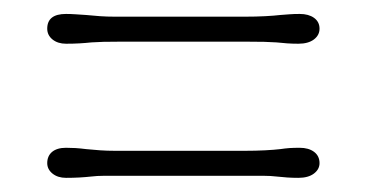

<svg xmlns="http://www.w3.org/2000/svg" viewBox="-20 -413 535 274"><path d="M74.2 -350.6Q62.5 -350.6 54.9 -356.7Q47.4 -362.8 47.4 -372.1Q47.4 -393.1 74.2 -393.1Q80.6 -393.1 87.9 -392.6Q95.2 -392.1 103 -391.6Q112.8 -390.6 122.8 -389.9Q132.8 -389.2 144 -389.2H329.6Q345.2 -389.2 358.4 -389.9Q371.6 -390.6 379.9 -391.6Q386.7 -392.1 393.1 -392.6Q399.4 -393.1 407.7 -393.1Q420.4 -393.1 428.2 -387.5Q436 -381.8 436 -372.1Q436 -362.8 428 -356.7Q419.9 -350.6 405.8 -350.6Q397.5 -350.6 390.1 -351.1Q382.8 -351.6 374.5 -352.5Q366.2 -353 356.9 -353.3Q347.7 -353.5 335.9 -353.5H147.9Q136.7 -353.5 127.7 -353.3Q118.7 -353 110.4 -352.5Q102.1 -351.6 93.3 -351.1Q84.5 -350.6 74.2 -350.6ZM74.2 -159.2Q62.5 -159.2 54.9 -165.3Q47.4 -171.4 47.4 -180.2Q47.4 -190.4 54.4 -196.3Q61.5 -202.1 74.2 -202.1Q80.6 -202.1 87.9 -201.7Q95.2 -201.2 103 -200.2Q112.8 -199.2 122.8 -198.5Q132.8 -197.8 144 -197.8H329.6Q345.2 -197.8 358.4 -198.5Q371.6 -199.2 379.9 -200.2Q386.7 -201.2 393.1 -201.7Q399.4 -202.1 407.7 -202.1Q420.4 -202.1 428.2 -196.3Q436 -190.4 436 -180.2Q436 -171.4 428 -165.3Q419.9 -159.2 405.8 -159.2Q397.5 -159.2 390.1 -159.7Q382.8 -160.2 374.5 -161.1Q366.2 -162.1 356.9 -162.1Q347.7 -162.1 335.9 -162.1H147.9Q136.7 -162.1 127.7 -162.1Q118.7 -162.1 110.4 -161.1Q102.1 -160.2 93.3 -159.7Q84.5 -159.2 74.2 -159.2Z"/></svg>

Font: Limelight
Style: Regular
Weight: 400
Designer: Nicole Fally with help from Eben Sorkin
Foundry: Nicole Fally with help from Eben Sorkin
Version: Version 1.002